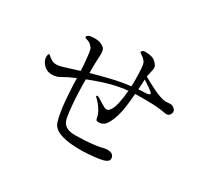

<svg xmlns="http://www.w3.org/2000/svg" viewBox="-141 -968 1281 1179"><g transform="rotate(30 500.0 -378.5)"><path d="M889 -537Q898 -533 907.5 -523.5Q917 -514 915 -501Q913 -487 903 -478.5Q893 -470 874 -473Q856 -477 824 -480.5Q792 -484 756 -484Q730 -484 706 -484.5Q682 -485 657 -484Q654 -441 648.5 -397.5Q643 -354 633 -320Q622 -282 603.5 -252Q585 -222 553 -221Q534 -220 531 -227.5Q528 -235 527 -241Q524 -263 510 -286Q496 -309 482 -325Q468 -341 465 -343Q461 -347 458.5 -348.5Q456 -350 458 -355Q460 -360 465 -358Q470 -356 475 -354Q478 -352 490.5 -344.5Q503 -337 516.5 -328.5Q530 -320 537 -317Q547 -312 555.5 -314Q564 -316 567 -319Q588 -339 598 -384.5Q608 -430 612 -480Q561 -476 498.5 -460Q436 -444 350 -410Q350 -366 352 -316.5Q354 -267 358 -222Q362 -177 368 -146Q374 -117 389.5 -102.5Q405 -88 430 -83Q442 -80 469 -80Q496 -80 529.5 -82Q563 -84 596.5 -88Q630 -92 656 -99Q678 -105 701.5 -100Q725 -95 729 -71Q731 -55 720 -46.5Q709 -38 693.5 -34Q678 -30 665 -28Q658 -27 628 -23.5Q598 -20 556.5 -18.5Q515 -17 471.5 -21Q428 -25 392.5 -37.5Q357 -50 340 -75Q331 -89 324 -120Q317 -151 312 -190.5Q307 -230 304.5 -270Q302 -310 300.5 -341Q299 -372 299 -386Q298 -387 298 -389Q292 -387 289 -385Q244 -366 218 -350Q192 -334 168 -332Q134 -328 113 -341Q92 -354 81 -373Q70 -392 70.5 -408Q71 -424 74 -428Q79 -434 83.5 -429Q88 -424 94 -420Q99 -415 115.5 -405.5Q132 -396 161 -399Q172 -400 208 -411.5Q244 -423 297 -439Q296 -470 293 -503Q290 -536 286.5 -561Q283 -586 278 -593Q264 -612 251 -618.5Q238 -625 229.5 -626.5Q221 -628 220 -632Q218 -641 224 -645.5Q230 -650 240 -653Q246 -654 264 -655.5Q282 -657 303 -652.5Q324 -648 343 -631Q350 -624 352 -607Q354 -590 353 -581Q352 -573 352 -562Q352 -551 351 -535Q350 -530 350 -508.5Q350 -487 350 -455Q410 -472 478 -488.5Q546 -505 614 -513Q616 -564 614 -605Q612 -646 610 -657Q608 -676 598.5 -687.5Q589 -699 579.5 -705.5Q570 -712 567 -714Q562 -718 558.5 -721Q555 -724 560 -730Q567 -739 583 -739Q596 -740 618 -736Q640 -732 653 -721Q664 -712 672.5 -699.5Q681 -687 678 -670Q676 -660 673.5 -648Q671 -636 667 -619Q667 -618 666.5 -616Q666 -614 666 -612Q680 -604 702 -592Q724 -580 749.5 -567.5Q775 -555 799 -546.5Q823 -538 840 -537Q855 -537 867.5 -538.5Q880 -540 889 -537ZM739 -531Q740 -536 730.5 -544Q721 -552 709 -560Q697 -568 691 -572Q689 -574 681.5 -579Q674 -584 664 -590Q663 -576 662.5 -558Q662 -540 660 -518Q668 -519 675 -519.5Q682 -520 689 -520Q694 -520 706 -520.5Q718 -521 728 -523.5Q738 -526 739 -531Z"/></g></svg>

Font: Shippori Mincho TTF
Style: Regular
Weight: 400
Version: Version 2.100